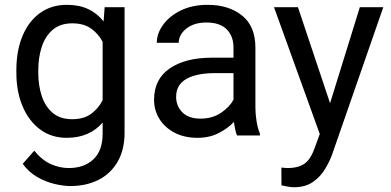

<svg xmlns="http://www.w3.org/2000/svg" viewBox="-20 -558 1611 791"><path d="M47.4 -258.3V-268.6Q47.4 -349.1 72.8 -409.9Q98.1 -470.7 144.8 -504.4Q191.4 -538.1 255.9 -538.1Q306.2 -538.1 343.5 -520.5Q380.9 -502.9 406.7 -469.7L411.1 -528.3H493.2V-11.2Q493.2 58.6 464.8 107.9Q436.5 157.2 386 182.9Q335.4 208.5 269.5 208.5Q242.2 208.5 205.3 200Q168.5 191.4 133.1 171.1Q97.7 150.9 73.7 116.7L121.1 63Q154.3 103 190.7 118.7Q227.1 134.3 262.7 134.3Q326.7 134.3 364.7 98.4Q402.8 62.5 402.8 -6.8V-53.2Q377 -22.9 340.1 -6.6Q303.2 9.8 254.9 9.8Q191.4 9.8 144.8 -25.1Q98.1 -60.1 72.8 -120.6Q47.4 -181.2 47.4 -258.3ZM137.7 -268.6V-258.3Q137.7 -206.1 152.1 -162.4Q166.5 -118.7 197.3 -92.8Q228 -66.9 276.9 -66.9Q325.2 -66.9 355.2 -88.9Q385.3 -110.8 402.8 -145V-385.7Q385.7 -418.5 355.5 -440.2Q325.2 -461.9 277.8 -461.9Q228.5 -461.9 197.5 -435.5Q166.5 -409.2 152.1 -365.2Q137.7 -321.3 137.7 -268.6Z M956.5 0Q952.1 -9.8 949 -24.7Q945.8 -39.6 943.8 -55.7Q918.5 -28.8 880.4 -9.5Q842.3 9.8 793.5 9.8Q739.7 9.8 699.5 -11.2Q659.2 -32.2 637 -67.6Q614.7 -103 614.7 -147Q614.7 -231.9 679.2 -276.1Q743.7 -320.3 852.5 -320.3H941.9V-362.3Q941.9 -409.2 913.8 -437.3Q885.7 -465.3 830.6 -465.3Q779.3 -465.3 747.8 -440.2Q716.3 -415 716.3 -381.8H626Q626 -419.9 651.9 -455.8Q677.7 -491.7 724.9 -514.9Q772 -538.1 835.9 -538.1Q921.9 -538.1 977.1 -494.1Q1032.2 -450.2 1032.2 -361.3V-115.2Q1032.2 -88.9 1036.9 -59.1Q1041.5 -29.3 1050.8 -7.8V0ZM806.6 -69.3Q855.5 -69.3 891.4 -93.8Q927.2 -118.2 941.9 -147.9V-256.8H867.2Q789.6 -256.8 747.6 -232.7Q705.6 -208.5 705.6 -159.2Q705.6 -121.6 731 -95.5Q756.3 -69.3 806.6 -69.3Z M1207.5 -528.3 1339.8 -132.8 1462.4 -528.3H1559.1L1347.2 81.5Q1337.4 107.4 1319.1 138.4Q1300.8 169.4 1269.5 191.4Q1238.3 213.4 1190.4 213.4Q1179.7 213.4 1163.1 210.4Q1146.5 207.5 1139.6 205.6L1139.2 132.3Q1143.1 132.8 1151.6 133.5Q1160.2 134.3 1163.6 134.3Q1210 134.3 1235.6 115.5Q1261.2 96.7 1277.8 47.9L1297.4 -5.9L1108.9 -528.3Z"/></svg>

Font: Vazirmatn RD UI
Style: Regular
Weight: 400
Designer: Saber Rastikerdar
Foundry: Saber Rastikerdar
Version: Version 33.003